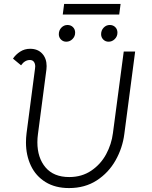

<svg xmlns="http://www.w3.org/2000/svg" viewBox="-20 -946 774 976"><path d="M112 -222Q112 -245 115 -269L158 -597Q159 -601 159 -608Q159 -623 152 -632Q145 -641 132 -641Q106 -641 87 -614L46 -648Q60 -669 82.5 -683.5Q105 -698 133 -698Q172 -698 194.5 -673.5Q217 -649 217 -610Q217 -599 216 -593L173 -265Q170 -244 170 -223Q170 -144 211.5 -95Q253 -46 332 -46Q396 -46 444 -78.5Q492 -111 519.5 -162Q547 -213 554 -269L609 -684H667L612 -265Q603 -194 567.5 -131Q532 -68 472 -29Q412 10 331 10Q261 10 211.5 -20.5Q162 -51 137 -104Q112 -157 112 -222ZM279 -772Q279 -792 292 -805.5Q305 -819 323 -819Q340 -819 351 -808Q362 -797 362 -780Q362 -761 348.5 -747.5Q335 -734 317 -734Q301 -734 290 -745Q279 -756 279 -772ZM494 -772Q494 -792 507 -805.5Q520 -819 538 -819Q555 -819 566 -808Q577 -797 577 -780Q577 -761 563.5 -747.5Q550 -734 532 -734Q516 -734 505 -745Q494 -756 494 -772ZM306 -926H593L586 -872H299Z"/></svg>

Font: Bellota
Style: Italic
Weight: 400
Italic angle: -7.5°
Designer: Kemie Guaida
Foundry: Kemie Guaida
Version: Version 4.001